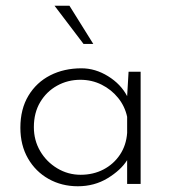

<svg xmlns="http://www.w3.org/2000/svg" viewBox="-20 -641 599 669"><path d="M251 8Q195 8 149.5 -17.5Q104 -43 77.5 -89Q51 -135 51 -196Q51 -261 79 -307.5Q107 -354 155 -378.5Q203 -403 264 -403Q312 -403 356.5 -375.5Q401 -348 423 -306L428 -391H470V0H423V-83Q401 -48 355 -20Q309 8 251 8ZM261 -32Q305 -32 340.5 -50.5Q376 -69 398 -102Q420 -135 423 -178V-234Q415 -271 391.5 -300Q368 -329 334 -346Q300 -363 260 -363Q216 -363 179 -342.5Q142 -322 120 -285Q98 -248 98 -198Q98 -152 120 -114.5Q142 -77 179.5 -54.5Q217 -32 261 -32ZM170 -621H222L305 -488H271Z"/></svg>

Font: Synthetic Light
Style: Regular
Weight: 300
Designer: Santiago Orozco
Foundry: Typemade
Version: Version 2.000; ttfautohint (v1.8.4.7-5d5b)